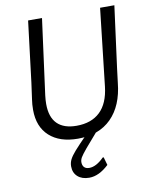

<svg xmlns="http://www.w3.org/2000/svg" viewBox="-93 -709 783 993"><g transform="rotate(-10 298.5 -212.0)"><path d="M534 -315 525 -242Q513 -123 448 -58Q383 7 272 7Q177 7 123 -42Q69 -91 69 -180Q69 -209 73 -234L85 -321L124 -640H197L144 -243Q141 -219 141 -198Q141 -129 175.5 -94.5Q210 -60 277 -60Q355 -60 400.5 -103.5Q446 -147 456 -234L502 -640H577ZM212 142Q212 123 220.5 106Q229 89 249.5 65.5Q270 42 321 -10H370Q331 34 306.5 63.5Q282 93 275 105.5Q268 118 268 130Q268 147 277 156.5Q286 166 304 166Q340 166 381 125H386L398 167Q346 216 295 216Q257 216 234.5 196Q212 176 212 142Z"/></g></svg>

Font: Alegreya Sans SC
Style: Italic
Weight: 400
Italic angle: -7°
Designer: Juan Pablo del Peral
Foundry: Huerta Tipografica
Version: Version 2.008; ttfautohint (v1.6)